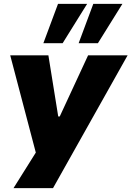

<svg xmlns="http://www.w3.org/2000/svg" viewBox="-20 -796 682 996"><path d="M50 180 183 -32 178 42 33 -509H231L282 -192H290L437 -509H642L255 180ZM388 -572 464 -776H615L488 -572ZM205 -572 281 -776H432L305 -572Z"/></svg>

Font: Nunito Sans 6pt Black
Style: Italic
Weight: 900
Italic angle: -9°
Version: Version 3.101;gftools[0.9.27]